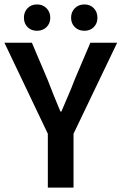

<svg xmlns="http://www.w3.org/2000/svg" viewBox="-24 -847 549 867"><path d="M192 0V-243L-4 -654H120L191 -487Q205 -450 219 -415.5Q233 -381 249 -343H253Q269 -381 284 -415.5Q299 -450 313 -487L384 -654H505L308 -243V0ZM143 -708Q117 -708 100.5 -724.5Q84 -741 84 -767Q84 -793 100.5 -810Q117 -827 143 -827Q169 -827 186 -810Q203 -793 203 -767Q203 -741 186 -724.5Q169 -708 143 -708ZM357 -708Q331 -708 314 -724.5Q297 -741 297 -767Q297 -793 314 -810Q331 -827 357 -827Q383 -827 399.5 -810Q416 -793 416 -767Q416 -741 399.5 -724.5Q383 -708 357 -708Z"/></svg>

Font: CV Source Sans Light
Style: Bold
Weight: 600
Designer: Paul D. Hunt
Foundry: Adobe Systems Incorporated
Version: Version 3.001